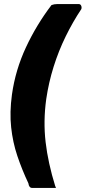

<svg xmlns="http://www.w3.org/2000/svg" viewBox="-20 -762 422 947"><path d="M139 165Q123 165 120 142Q88 74 65.5 7Q43 -60 35 -134Q27 -208 39 -296Q56 -417 108 -528.5Q160 -640 234 -737Q247 -742 263 -742H368Q377 -742 380.5 -733.5Q384 -725 381 -717Q339 -654 304 -582.5Q269 -511 244.5 -433Q220 -355 208 -273Q193 -164 205 -61Q217 42 253 158Q262 165 248 165H139Z"/></svg>

Font: Libre Franklin Black
Style: Italic
Weight: 900
Italic angle: -8°
Designer: Pablo Impallari, Rodrigo Fuenzalida, Nhung Nguyen
Foundry: Impallari Type
Version: Version 3.000